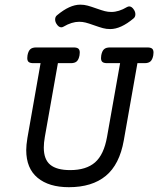

<svg xmlns="http://www.w3.org/2000/svg" viewBox="-20 -780 668 811"><path d="M628.4 -558.1Q628.4 -550.8 627.4 -546.4Q624 -528.3 615.7 -520.8Q607.4 -513.2 590.8 -513.2H560.5L502.9 -187Q484.9 -85 426.8 -37.1Q368.7 10.7 271 10.7Q186.5 10.7 138.7 -29.1Q90.8 -68.8 90.8 -146Q90.8 -166.5 95.7 -196.8L151.4 -513.2H121.1Q107.4 -513.2 101.3 -518.1Q95.2 -522.9 95.2 -534.7Q95.2 -542 96.2 -546.4Q99.6 -564.5 107.9 -572Q116.2 -579.6 132.8 -579.6H291Q304.7 -579.6 310.8 -574.7Q316.9 -569.8 316.9 -558.1Q316.9 -550.8 315.9 -546.4Q312.5 -528.3 304.2 -520.8Q295.9 -513.2 279.3 -513.2H224.6L169.4 -201.7Q165 -176.8 165 -156.7Q165 -106.4 192.4 -84Q219.7 -61.5 276.4 -61.5Q344.2 -61.5 381.6 -94.2Q418.9 -127 432.1 -201.7L487.3 -513.2H432.6Q418.9 -513.2 412.8 -518.1Q406.7 -522.9 406.7 -534.7Q406.7 -542 407.7 -546.4Q411.1 -564.5 419.4 -572Q427.7 -579.6 444.3 -579.6H602.5Q616.2 -579.6 622.3 -574.7Q628.4 -569.8 628.4 -558.1ZM387.7 -744.1Q409.7 -736.3 422.9 -732.9Q436 -729.5 450.2 -729.5Q481.9 -729.5 516.1 -750Q521.5 -752.9 525.9 -752.9Q537.1 -752.9 546.4 -737.8Q551.8 -729 551.8 -719.7Q551.8 -708 543.5 -701.7Q490.2 -657.2 445.8 -657.2Q429.2 -657.2 414.8 -661.1Q400.4 -665 377 -673.3Q355 -681.2 341.8 -684.6Q328.6 -688 314.5 -688Q283.2 -688 248.5 -667.5Q243.7 -664.6 238.8 -664.6Q227.5 -664.6 218.3 -679.7Q212.9 -688.5 212.9 -697.8Q212.9 -709.5 221.2 -715.8Q274.4 -760.3 318.8 -760.3Q335.4 -760.3 349.9 -756.3Q364.3 -752.4 387.7 -744.1Z"/></svg>

Font: Courier Prime
Style: Italic
Weight: 400
Italic angle: -10°
Designer: Alan Dague-Greene
Foundry: Quote-Unquote Apps
Version: Version 3.018